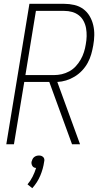

<svg xmlns="http://www.w3.org/2000/svg" viewBox="-20 -755 540 1005"><path d="M399 0H357L238 -326H107L53 0H13L134 -735H316Q343 -735 369 -729Q395 -723 415.5 -708Q436 -693 449 -671Q462 -649 468 -623.5Q474 -598 473.5 -571Q473 -544 468 -517Q464 -494 457.5 -471Q451 -448 439 -426Q427 -404 409.5 -385.5Q392 -367 370.5 -354Q349 -341 326 -334Q303 -327 280 -326ZM113 -362H262Q283 -362 303 -366.5Q323 -371 342.5 -381.5Q362 -392 377 -408.5Q392 -425 402.5 -443.5Q413 -462 419.5 -482.5Q426 -503 429 -523Q433 -544 433.5 -565.5Q434 -587 430.5 -607Q427 -627 417.5 -645Q408 -663 392.5 -675Q377 -687 357.5 -692.5Q338 -698 316 -698H168ZM149 230 124 210Q140 191 151 169Q162 147 169 124Q163 124 158 121.5Q153 119 150 114.5Q147 110 145.5 104Q144 98 145 92Q147 85 150 78.5Q153 72 158.5 67.5Q164 63 170.5 61Q177 59 184 59Q191 59 196.5 61Q202 63 206.5 67.5Q211 72 212 78.5Q213 85 211 92Q206 128 191 164Q176 200 149 230Z"/></svg>

Font: Iosevka Extralight Oblique
Style: Regular
Weight: 200
Italic angle: -9°
Monospace: yes
Designer: Belleve Invis
Foundry: Belleve Invis
Version: Version 32.5.0; ttfautohint (v1.8.4)